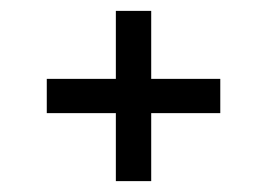

<svg xmlns="http://www.w3.org/2000/svg" viewBox="-20 -509 490 353"><path d="M193 -176V-301H66V-364H193V-489H258V-364H385V-301H258V-176Z"/></svg>

Font: Special Gothic
Style: Regular
Weight: 400
Designer: Alistair McCready
Foundry: Monolith
Version: Version 1.010; ttfautohint (v1.8.4.7-5d5b)